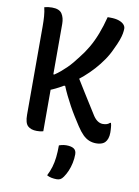

<svg xmlns="http://www.w3.org/2000/svg" viewBox="-103 -778 806 1110"><g transform="rotate(10 300.0 -223.0)"><path d="M313 -369Q347 -313 382 -257.5Q417 -202 452 -146Q467 -120 483 -108.5Q499 -97 516 -97Q530 -97 540 -100.5Q550 -104 557 -111H562Q564 -105 565 -98.5Q566 -92 566.5 -85.5Q567 -79 567.5 -71.5Q568 -64 568 -55Q568 -36 563 -21Q558 -6 549 3Q543 9 535.5 12.5Q528 16 518.5 18Q509 20 497 20Q475 20 455.5 12Q436 4 418.5 -13.5Q401 -31 382 -60Q365 -86 348.5 -112.5Q332 -139 317 -166.5Q302 -194 288.5 -221.5Q275 -249 264 -276H235ZM452 -710Q483 -710 503 -703Q523 -696 533 -685Q543 -674 543 -661Q543 -648 540 -631.5Q537 -615 529 -592.5Q521 -570 504 -535Q489 -501 467 -469Q445 -437 418.5 -407.5Q392 -378 361.5 -351.5Q331 -325 298 -302Q265 -279 231 -261Q197 -243 162 -230V-330H191Q209 -342 225 -355.5Q241 -369 257 -384.5Q273 -400 288 -418Q303 -436 318 -456Q343 -487 365 -524.5Q387 -562 405 -608.5Q423 -655 437 -710ZM66 -703Q77 -706 87.5 -707.5Q98 -709 111 -709Q154 -709 169.5 -685.5Q185 -662 185 -626Q185 -547 185 -468.5Q185 -390 185 -311Q185 -232 185 -153.5Q185 -75 185 4Q176 7 167 8Q158 9 147 9Q113 9 94.5 -8Q76 -25 76 -73Q76 -160 76 -247Q76 -334 76 -420.5Q76 -507 76 -594Q76 -624 74 -651Q72 -678 66 -703ZM288 69Q296 66 302.5 64.5Q309 63 316 62Q323 61 330 61Q360 61 375 71Q390 81 390 104Q390 129 384.5 155Q379 181 369.5 203Q360 225 348 242Q339 255 330 259.5Q321 264 309 264Q293 264 278 261Q263 258 251 251Q265 224 273 197Q281 170 284.5 139Q288 108 288 69Z"/></g></svg>

Font: Recursive Casual Medium
Style: Regular
Weight: 500
Version: Version 1.047